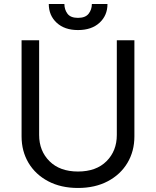

<svg xmlns="http://www.w3.org/2000/svg" viewBox="-20 -929 781 962"><path d="M565.3 -727.3H653.4V-245.7Q653.4 -171.2 618.4 -112.7Q583.5 -54.3 519.9 -20.8Q456.3 12.8 370.7 12.8Q285.2 12.8 221.6 -20.8Q158 -54.3 123 -112.7Q88.1 -171.2 88.1 -245.7V-727.3H176.1V-252.8Q176.1 -172.9 228 -121.3Q279.8 -69.6 370.7 -69.6Q462 -69.6 513.7 -121.3Q565.3 -172.9 565.3 -252.8ZM440.3 -909.1H518.5Q518.5 -851.6 478.7 -815Q438.9 -778.4 370.7 -778.4Q303.6 -778.4 264 -815Q224.4 -851.6 224.4 -909.1H302.6Q302.6 -881.4 318 -860.4Q333.5 -839.5 370.7 -839.5Q408 -839.5 424.2 -860.4Q440.3 -881.4 440.3 -909.1Z"/></svg>

Font: Inter Alia
Style: Regular
Weight: 400
Designer: Rasmus Andersson (Latin, Greek, Cyrillic etc.) and Evan from Shavian.info (Shavian, old style figures)
Foundry: Shavian.info
Version: Version 0.001;git-37ab20767